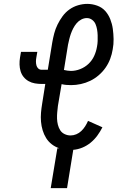

<svg xmlns="http://www.w3.org/2000/svg" viewBox="-20 -763 640 988"><path d="M241 205 275 0H285Q264 -7 246.5 -20.5Q229 -34 217.5 -52.5Q206 -71 199.5 -92.5Q193 -114 191 -137Q189 -160 191 -183Q193 -206 197 -230L213 -331H195Q177 -331 159.5 -334Q142 -337 127 -345.5Q112 -354 101.5 -367Q91 -380 86 -396.5Q81 -413 80.5 -431Q80 -449 83 -467L88 -496H172L167 -467Q165 -457 165 -446.5Q165 -436 167.5 -426.5Q170 -417 177 -410.5Q184 -404 195 -404H226L249 -545Q253 -568 259 -591Q265 -614 276 -636.5Q287 -659 302 -679.5Q317 -700 337.5 -714.5Q358 -729 382 -736Q406 -743 429 -743Q455 -743 480 -734Q505 -725 521.5 -706.5Q538 -688 547.5 -664Q557 -640 560.5 -614.5Q564 -589 564.5 -562Q565 -535 560 -509Q556 -484 547 -460Q538 -436 523 -414.5Q508 -393 487.5 -375.5Q467 -358 444 -347Q421 -336 396 -330.5Q371 -325 346 -325Q334 -325 321.5 -326Q309 -327 297 -330L278 -218Q276 -201 274.5 -185Q273 -169 273.5 -152.5Q274 -136 278 -120.5Q282 -105 290 -92.5Q298 -80 312.5 -73Q327 -66 343 -66Q358 -66 372.5 -72Q387 -78 398.5 -89Q410 -100 418.5 -113.5Q427 -127 433 -141L507 -108Q496 -86 481 -65.5Q466 -45 446.5 -29Q427 -13 404 -3.5Q381 6 357 8L325 205ZM345 -398Q369 -398 393 -407.5Q417 -417 435.5 -434.5Q454 -452 464.5 -475Q475 -498 479 -522Q482 -537 482.5 -552Q483 -567 482.5 -582Q482 -597 479.5 -611.5Q477 -626 471.5 -639Q466 -652 454 -661Q442 -670 427 -670Q412 -670 398 -662.5Q384 -655 374 -643Q364 -631 357 -617.5Q350 -604 345 -590Q340 -576 336.5 -561.5Q333 -547 330 -533L309 -403Q318 -401 327 -399.5Q336 -398 345 -398Z"/></svg>

Font: Iosevka Slab Extended
Style: Italic
Weight: 400
Width: 7
Italic angle: -9°
Monospace: yes
Designer: Belleve Invis
Foundry: Belleve Invis
Version: Version 11.1.0; ttfautohint (v1.8.3)